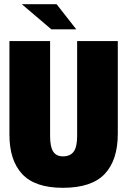

<svg xmlns="http://www.w3.org/2000/svg" viewBox="-20 -886 607 916"><path d="M25 -243V-690H219V-237Q219 -185 234 -162.5Q249 -140 280 -140Q315 -140 331.5 -162.5Q348 -185 348 -237V-690H542V-248Q542 -122 479.5 -56Q417 10 280 10Q147 10 86 -55.5Q25 -121 25 -243ZM84 -866H250L344 -746H225Z"/></svg>

Font: Decalotype Black
Style: Regular
Weight: 900
Designer: Alfredo Marco Pradil
Foundry: Alfredo Marco Pradil
Version: Version 1.0